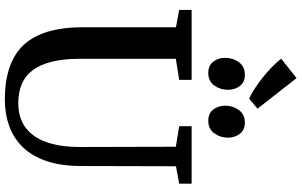

<svg xmlns="http://www.w3.org/2000/svg" viewBox="-240 -964 1213 772"><g transform="rotate(90 366.0 -578.5)"><path d="M381 8Q282.5 8 218 -25Q153.5 -58 121.8 -127.5Q90 -197 90 -306V-680L20.5 -693V-743H301.5V-693L217 -679.5V-293Q217 -225.5 229.2 -178.2Q241.5 -131 264.5 -101.8Q287.5 -72.5 320.5 -59.2Q353.5 -46 395 -46Q454 -46 493.2 -75Q532.5 -104 552 -159.5Q571.5 -215 571.5 -293.5L570.5 -679.5L488 -693V-743H719V-693L649 -680L648 -299.5Q648 -218 628.2 -159.8Q608.5 -101.5 572.2 -64.2Q536 -27 487.2 -9.5Q438.5 8 381 8ZM273 -810Q244 -810 228.5 -830Q213 -850 213 -878Q213 -909 230.5 -933Q248 -957 281 -957H282Q311 -957 326.2 -937Q341.5 -917 341.5 -889Q341.5 -858 324.2 -834Q307 -810 274 -810ZM465.5 -810Q436.5 -810 421 -830Q405.5 -850 405.5 -878Q405.5 -909 423 -933Q440.5 -957 473 -957H474Q503 -957 518.5 -937Q534 -917 534 -889Q534 -858 516.5 -834Q499 -810 466.5 -810ZM376.5 -974.5Q358 -983 336 -997.2Q314 -1011.5 291.8 -1029.2Q269.5 -1047 250 -1066Q230.5 -1085 216.5 -1103L294.5 -1165L417.5 -1008L377.5 -974.5Z"/></g></svg>

Font: Merriweather 36pt SemiBold
Style: Regular
Weight: 600
Version: Version 2.100